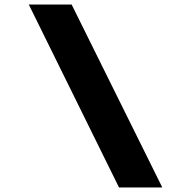

<svg xmlns="http://www.w3.org/2000/svg" viewBox="-20 -720 865 847"><path d="M505 107 107 -700H296L696 107Z"/></svg>

Font: Lexend Zetta
Style: Bold
Weight: 700
Designer: Bonnie Shaver-Troup, Thomas Jockin
Foundry: Lexend
Version: Version 1.007